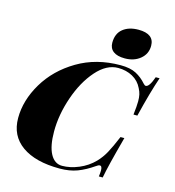

<svg xmlns="http://www.w3.org/2000/svg" viewBox="-122 -939 962 1056"><g transform="rotate(15 358.5 -411.0)"><path d="M22 -196Q22 -297 81 -396Q140 -495 247 -558.5Q354 -622 492 -622Q547 -622 580.5 -604.5Q614 -587 640 -557Q648 -548 654 -548Q674 -548 695 -608H717Q686 -518 652 -378H630Q636 -429 636 -455Q636 -477 632.5 -493Q629 -509 620 -526Q602 -564 565.5 -584Q529 -604 483 -604Q417 -604 359 -538Q301 -472 266.5 -371.5Q232 -271 232 -176Q232 -93 256 -48.5Q280 -4 323 -4Q369 -4 418 -24.5Q467 -45 503 -82Q529 -109 548 -143.5Q567 -178 593 -240H615Q568 -67 556 0H534Q537 -21 537 -34Q537 -60 524 -60Q516 -60 504 -51Q458 -19 414.5 -2.5Q371 14 314 14Q176 14 99 -40.5Q22 -95 22 -196ZM537 -836Q581 -836 603.5 -819Q626 -802 626 -768Q626 -722 591 -693Q556 -664 503 -664Q460 -664 437.5 -681Q415 -698 415 -730Q415 -782 448.5 -809Q482 -836 537 -836Z"/></g></svg>

Font: Playfair Display SC Black
Style: Italic
Weight: 900
Italic angle: -14°
Designer: Claus Eggers Sørensen
Foundry: Claus Eggers Sørensen
Version: Version 1.200; ttfautohint (v1.6)